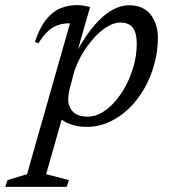

<svg xmlns="http://www.w3.org/2000/svg" viewBox="-106 -485 664 749"><path d="M167 -143Q162.5 -125.5 161.2 -114.8Q160 -104 160 -97Q160 -69.5 178 -49.8Q196 -30 237 -30Q265 -30 292.5 -46.2Q320 -62.5 344.5 -91Q369 -119.5 387.5 -155.8Q406 -192 416.8 -232.8Q427.5 -273.5 427.5 -314Q427.5 -357.5 411.8 -377.2Q396 -397 363.5 -397Q342.5 -397 319.8 -385Q297 -373 275.5 -352.2Q254 -331.5 235 -305.2Q216 -279 202 -250.8Q188 -222.5 181 -196ZM110.5 -49.5H143.5L74 194.5L163 217.5L154 244H-85.5L-76.5 217.5L-0.5 194.5L167 -394Q166.5 -394 165.5 -394Q164.5 -394 163.5 -394Q140.5 -394 120 -387Q99.5 -380 80.8 -363Q62 -346 44 -316L30 -321.5Q49 -377.5 73.8 -408.5Q98.5 -439.5 129 -452.2Q159.5 -465 193.5 -465Q206.5 -465 219.5 -463Q232.5 -461 245.5 -458L194 -278L195.5 -288Q230.5 -350.5 265 -389.5Q299.5 -428.5 332.8 -446.5Q366 -464.5 396 -464.5Q454.5 -464.5 482.2 -427.2Q510 -390 510 -337.5Q510 -285 496 -234.5Q482 -184 457 -139.8Q432 -95.5 397.2 -62Q362.5 -28.5 320.5 -9.2Q278.5 10 231.5 10Q192.5 10 158 -4.8Q123.5 -19.5 110.5 -49.5Z"/></svg>

Font: Newsreader 14pt
Style: Italic
Weight: 400
Italic angle: -17°
Designer: Hugues Gentile
Foundry: Production Type
Version: Version 1.003